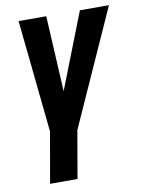

<svg xmlns="http://www.w3.org/2000/svg" viewBox="-83 -586 631 848"><g transform="rotate(-10 232.5 -162.0)"><path d="M238.8 -47.9 195.3 203.6H72.3L116.2 -47.9ZM181.2 -134.8 335 -528.3H465.3L228 0H143.6ZM184.1 -528.3 206.1 -119.1 193.4 0H114.7L60.1 -528.3Z"/></g></svg>

Font: Roboto Condensed SemiBold
Style: Italic
Weight: 600
Italic angle: -12°
Designer: Christian Robertson
Foundry: Google
Version: Version 3.008; 2023